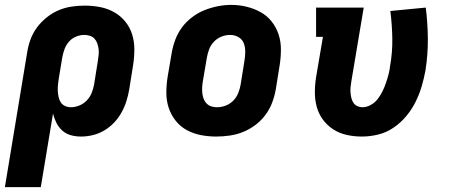

<svg xmlns="http://www.w3.org/2000/svg" viewBox="-29 -551 1849 786"><path d="M-9 215 82 -335Q86 -362 95.5 -388.5Q105 -415 122 -438Q139 -461 162 -479.5Q185 -498 211 -509Q237 -520 264 -524Q291 -528 318 -528Q350 -528 381 -522Q412 -516 438.5 -501Q465 -486 484 -462.5Q503 -439 512 -410Q521 -381 521 -349Q521 -317 516 -285L500 -185Q496 -161 488.5 -137Q481 -113 468.5 -90.5Q456 -68 438 -49Q420 -30 398 -17Q376 -4 351.5 2Q327 8 303 8Q281 8 261 2.5Q241 -3 226 -16.5Q211 -30 202 -48Q193 -66 188 -86L138 215ZM261 -112Q278 -112 295.5 -119Q313 -126 326 -139.5Q339 -153 346 -170Q353 -187 356 -204L372 -304Q374 -316 375 -328Q376 -340 374.5 -351.5Q373 -363 369 -374Q365 -385 357.5 -393Q350 -401 339 -404.5Q328 -408 316 -408Q299 -408 282 -401Q265 -394 253 -380Q241 -366 235 -349.5Q229 -333 226 -316L212 -232Q210 -219 208.5 -206Q207 -193 207.5 -180.5Q208 -168 210.5 -155.5Q213 -143 219 -133Q225 -123 236.5 -117.5Q248 -112 261 -112Z M856 8Q824 8 793 2Q762 -4 735.5 -18.5Q709 -33 690 -57Q671 -81 661.5 -110Q652 -139 652 -171Q652 -203 657 -235L674 -335Q679 -363 689 -389.5Q699 -416 716.5 -439.5Q734 -463 758 -481Q782 -499 808.5 -509.5Q835 -520 862.5 -525.5Q890 -531 918 -531Q950 -531 980.5 -523.5Q1011 -516 1037.5 -501.5Q1064 -487 1083 -463Q1102 -439 1111.5 -410Q1121 -381 1121 -349Q1121 -317 1116 -285L1100 -185Q1095 -157 1085 -130.5Q1075 -104 1057.5 -80.5Q1040 -57 1016 -39Q992 -21 965.5 -10.5Q939 0 911 4Q883 8 856 8ZM859 -112Q877 -112 894.5 -118.5Q912 -125 925.5 -138.5Q939 -152 946 -169.5Q953 -187 956 -204L972 -304Q975 -323 975 -341Q975 -359 968.5 -375Q962 -391 946.5 -399.5Q931 -408 913 -408Q895 -408 877.5 -401Q860 -394 847 -380.5Q834 -367 827.5 -350Q821 -333 818 -316L801 -216Q799 -204 798.5 -191.5Q798 -179 799.5 -167.5Q801 -156 805 -145.5Q809 -135 817 -127Q825 -119 836 -115.5Q847 -112 859 -112Z M1452 8Q1421 8 1391 1.5Q1361 -5 1336 -21Q1311 -37 1293.5 -60.5Q1276 -84 1268 -112.5Q1260 -141 1260 -172.5Q1260 -204 1265 -235L1293 -400H1265V-520H1460L1409 -216Q1407 -204 1406 -193Q1405 -182 1406 -171Q1407 -160 1409.5 -149.5Q1412 -139 1418 -130Q1424 -121 1434 -116.5Q1444 -112 1455 -112Q1472 -112 1489 -121.5Q1506 -131 1517.5 -146Q1529 -161 1537 -177.5Q1545 -194 1551 -211.5Q1557 -229 1561.5 -246Q1566 -263 1568 -281Q1578 -338 1577 -394Q1576 -450 1569 -506L1714 -520Q1722 -456 1722.5 -392.5Q1723 -329 1713 -264Q1707 -231 1697.5 -198.5Q1688 -166 1672.5 -134.5Q1657 -103 1634 -75.5Q1611 -48 1581.5 -28Q1552 -8 1518.5 0Q1485 8 1452 8Z"/></svg>

Font: Iosevka Etoile Heavy Oblique
Style: Regular
Weight: 900
Italic angle: -9°
Designer: Belleve Invis
Foundry: Belleve Invis
Version: Version 15.5.2; ttfautohint (v1.8.4)